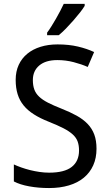

<svg xmlns="http://www.w3.org/2000/svg" viewBox="-20 -951 559 981"><path d="M473.1 -190.9Q473.1 -143.6 456.3 -106.2Q439.5 -68.8 408.2 -43Q377 -17.1 332 -3.7Q287.1 9.8 231 9.8Q176.8 9.8 129.6 1.2Q82.5 -7.3 50.8 -23.9V-110.8Q67.4 -103 88.6 -95.5Q109.9 -87.9 133.3 -82Q156.7 -76.2 181.6 -72.5Q206.5 -68.8 231 -68.8Q309.1 -68.8 346.4 -98.1Q383.8 -127.4 383.8 -182.1Q383.8 -208.5 376.7 -228Q369.6 -247.6 351.8 -263.9Q334 -280.3 304.2 -295.7Q274.4 -311 229 -329.1Q185.5 -346.2 153.6 -366.5Q121.6 -386.7 100.8 -412.1Q80.1 -437.5 70.1 -469.7Q60.1 -502 60.1 -543Q60.1 -585.9 75.7 -619.6Q91.3 -653.3 119.6 -676.5Q147.9 -699.7 187.3 -711.9Q226.6 -724.1 273.9 -724.1Q332 -724.1 378.4 -713.1Q424.8 -702.1 460.9 -685.1L428.2 -608.9Q396.5 -623 356.2 -633.5Q315.9 -644 272.9 -644Q213.4 -644 180.7 -616.5Q147.9 -588.9 147.9 -542Q147.9 -514.2 155.3 -493.9Q162.6 -473.6 179.7 -457.3Q196.8 -440.9 224.9 -426.5Q252.9 -412.1 293.9 -396Q338.4 -378.4 371.8 -359.9Q405.3 -341.3 427.7 -317.9Q450.2 -294.4 461.7 -263.7Q473.1 -232.9 473.1 -190.9ZM220.7 -784.2Q231.4 -798.3 242.9 -816.9Q254.4 -835.4 265.9 -855.2Q277.3 -875 287.6 -894.8Q297.9 -914.6 305.7 -931.2H412.6V-920.9Q404.8 -907.7 389.4 -887.9Q374 -868.2 355.2 -846.7Q336.4 -825.2 316.7 -804.9Q296.9 -784.7 279.8 -771H220.7Z"/></svg>

Font: WenQuanYi Micro Hei
Style: Regular
Weight: 400
Foundry: Ascender Corporation
Version: Version 0.2.0-beta